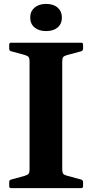

<svg xmlns="http://www.w3.org/2000/svg" viewBox="-20 -969 475 989"><path d="M132.2 0V-749H300.6V0ZM37 0Q27.4 0 27.4 -10V-31.8Q27.4 -41.2 36.8 -44L107 -63.1Q123.7 -68.6 127.9 -75Q132.2 -81.3 132.2 -95.7V-206.8H300.6V-97.6Q300.6 -79.8 305.7 -73.9Q310.8 -68 323.9 -64.2L398.9 -44Q407.9 -40.4 407.9 -31.4V-9.6Q407.9 0 397.9 0ZM27.4 -739Q27.4 -749 37 -749H397.9Q407.9 -749 407.9 -739.4V-717.7Q407.9 -708.7 398.9 -705.1L323.9 -684.8Q310.8 -681 305.7 -675.2Q300.6 -669.3 300.6 -651.4V-542.2H132.2V-653.3Q132.2 -667.7 127.9 -674.4Q123.7 -681 107 -686L36.8 -705.1Q27.4 -707.8 27.4 -717.2ZM217.4 -808.9Q180.1 -808.9 157.9 -827.6Q135.6 -846.4 135.6 -879Q135.6 -910.3 157.9 -929.6Q180.1 -948.9 217.4 -948.9Q255.3 -948.9 277.1 -929.6Q298.8 -910.3 298.8 -879Q298.8 -846.4 277.1 -827.6Q255.3 -808.9 217.4 -808.9Z"/></svg>

Font: Hahmlet
Style: Regular
Weight: 400
Designer: Minjoo Ham & Mark Frömberg
Foundry: hypertype
Version: Version 1.002